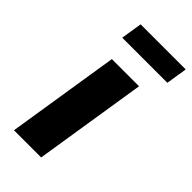

<svg xmlns="http://www.w3.org/2000/svg" viewBox="-231 -802 864 864"><g transform="rotate(45 201.0 -370.0)"><path d="M134 -538H307L222 0H49ZM115 -740H402L386 -639H99Z"/></g></svg>

Font: Exo ExtraBold
Style: Italic
Weight: 800
Italic angle: -9°
Designer: Natanael Gama
Foundry: Natanael Gama
Version: Version 1.500; ttfautohint (v1.6)